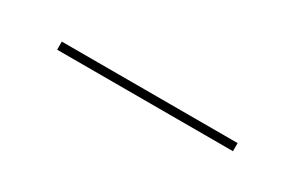

<svg xmlns="http://www.w3.org/2000/svg" viewBox="-4 -609 409 267"><g transform="rotate(30 201.0 -475.5)"><path d="M60.1 -481.5H342.4V-468.5H60.1Z"/></g></svg>

Font: Bodoni* 16 Medium
Style: Regular
Weight: 500
Version: Version 2.2